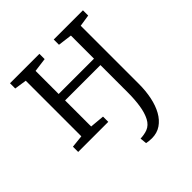

<svg xmlns="http://www.w3.org/2000/svg" viewBox="-211 -704 1099 1099"><g transform="rotate(-45 338.0 -155.0)"><path d="M393 243.5Q381 243.5 368.2 242Q355.5 240.5 350 239L346 198.5Q356.5 198.5 373.5 195.8Q390.5 193 403 188Q432.5 176.5 449.5 144Q466.5 111.5 473.8 64.2Q481 17 481 -38V-261.5H195V-50.5L283 -42.5V0H39.5V-42.5L115.5 -50.5V-500.5L41.5 -511.5V-554H279.5V-511.5L195 -500.5V-313.5H481V-500.5L395.5 -511.5V-554H632V-511.5L560.5 -500.5V-29Q560.5 27 550.2 76.5Q540 126 519.2 163.2Q498.5 200.5 467 222Q435.5 243.5 393 243.5Z"/></g></svg>

Font: Merriweather 20pt Light
Style: Regular
Weight: 300
Version: Version 2.100